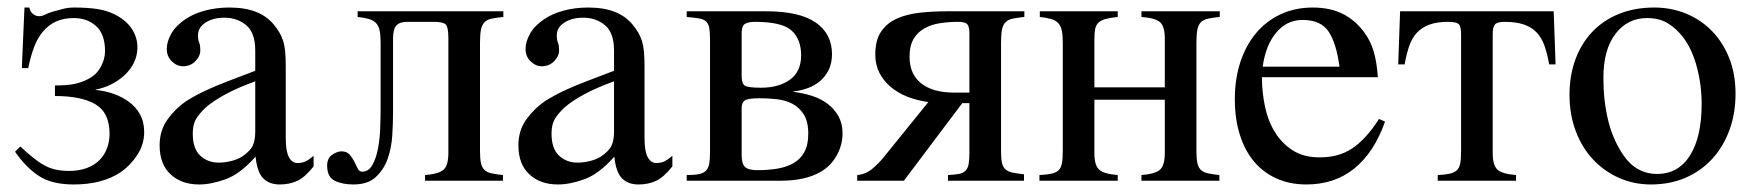

<svg xmlns="http://www.w3.org/2000/svg" viewBox="-20 -480 4650 510"><path d="M234 -241Q258 -239 281 -231Q304 -223 322.5 -209.5Q341 -196 352 -176Q363 -156 363 -129Q363 -97 345 -69Q327 -41 301 -23Q252 10 176 10Q118 10 83.5 -12.5Q49 -35 20 -77L34 -91Q52 -74 67.5 -61.5Q83 -49 97.5 -41Q112 -33 128 -29.5Q144 -26 164 -26Q191 -26 211.5 -34Q232 -42 245 -55.5Q258 -69 264.5 -87Q271 -105 271 -124Q271 -181 233.5 -203Q196 -225 126 -225V-253Q158 -253 177.5 -257Q197 -261 214 -270Q236 -281 247.5 -302Q259 -323 259 -344Q259 -389 235.5 -410.5Q212 -432 176 -432Q148 -432 128 -422.5Q108 -413 93.5 -395.5Q79 -378 70 -353.5Q61 -329 55 -299H38L45 -460H58Q60 -449 67.5 -443Q75 -437 84 -437Q92 -437 100.5 -441.5Q109 -446 120 -449Q139 -454 150 -457Q161 -460 178 -460Q213 -460 238.5 -456Q264 -452 284 -442Q313 -428 329 -405Q345 -382 345 -354Q345 -332 335.5 -313Q326 -294 310 -279.5Q294 -265 274.5 -255.5Q255 -246 234 -242Z M813 -38Q790 -9 769.5 0.5Q749 10 723 10Q695 10 679 -6.5Q663 -23 659 -63H658Q618 -18 579.5 -4Q541 10 509 10Q462 10 433 -17Q404 -44 404 -94Q404 -133 424.5 -162Q445 -191 474 -211Q485 -218 499.5 -226Q514 -234 535 -243.5Q556 -253 586 -264.5Q616 -276 658 -292V-346Q658 -393 634 -413Q610 -433 576 -433Q546 -433 526 -420Q506 -407 506 -387Q506 -373 509 -367Q512 -361 512 -345Q512 -331 499 -317.5Q486 -304 466 -304Q450 -304 436.5 -317Q423 -330 423 -350Q423 -370 435.5 -391.5Q448 -413 474 -430Q495 -444 525 -452Q555 -460 589 -460Q631 -460 660 -448.5Q689 -437 707 -415Q716 -404 722 -394Q728 -384 732 -371.5Q736 -359 737.5 -343Q739 -327 739 -304V-113Q739 -78 747.5 -62.5Q756 -47 770 -47Q782 -47 791 -51Q800 -55 813 -66ZM658 -264Q611 -247 578 -229Q545 -211 526 -194Q508 -177 500 -162.5Q492 -148 492 -125Q492 -85 512 -66.5Q532 -48 561 -48Q576 -48 593 -52Q610 -56 623 -64Q645 -79 651.5 -93.5Q658 -108 658 -130Z M1317 -435Q1298 -433 1286 -430.5Q1274 -428 1267 -421Q1260 -414 1257.5 -401Q1255 -388 1255 -366V-79Q1255 -59 1257.5 -47Q1260 -35 1267 -28.5Q1274 -22 1286 -19.5Q1298 -17 1316 -15V0H1109V-15Q1146 -18 1158.5 -29.5Q1171 -41 1171 -74V-379Q1171 -408 1164 -415Q1157 -422 1131 -422H1061Q1042 -422 1033 -412.5Q1024 -403 1024 -377V-179Q1024 -153 1022 -120.5Q1020 -88 1010 -59Q1000 -30 978.5 -10Q957 10 919 10Q889 10 869 0Q849 -10 849 -40Q849 -60 862.5 -69Q876 -78 887 -78Q901 -78 908.5 -69.5Q916 -61 921 -51Q926 -41 930 -32.5Q934 -24 942 -24Q959 -24 969 -41.5Q979 -59 984 -85Q989 -111 990 -141.5Q991 -172 991 -199V-366Q991 -386 988.5 -398.5Q986 -411 979 -418.5Q972 -426 960 -429.5Q948 -433 930 -435V-450H1317Z M1766 -38Q1743 -9 1722.5 0.5Q1702 10 1676 10Q1648 10 1632 -6.5Q1616 -23 1612 -63H1611Q1571 -18 1532.5 -4Q1494 10 1462 10Q1415 10 1386 -17Q1357 -44 1357 -94Q1357 -133 1377.5 -162Q1398 -191 1427 -211Q1438 -218 1452.5 -226Q1467 -234 1488 -243.5Q1509 -253 1539 -264.5Q1569 -276 1611 -292V-346Q1611 -393 1587 -413Q1563 -433 1529 -433Q1499 -433 1479 -420Q1459 -407 1459 -387Q1459 -373 1462 -367Q1465 -361 1465 -345Q1465 -331 1452 -317.5Q1439 -304 1419 -304Q1403 -304 1389.5 -317Q1376 -330 1376 -350Q1376 -370 1388.5 -391.5Q1401 -413 1427 -430Q1448 -444 1478 -452Q1508 -460 1542 -460Q1584 -460 1613 -448.5Q1642 -437 1660 -415Q1669 -404 1675 -394Q1681 -384 1685 -371.5Q1689 -359 1690.5 -343Q1692 -327 1692 -304V-113Q1692 -78 1700.5 -62.5Q1709 -47 1723 -47Q1735 -47 1744 -51Q1753 -55 1766 -66ZM1611 -264Q1564 -247 1531 -229Q1498 -211 1479 -194Q1461 -177 1453 -162.5Q1445 -148 1445 -125Q1445 -85 1465 -66.5Q1485 -48 1514 -48Q1529 -48 1546 -52Q1563 -56 1576 -64Q1598 -79 1604.5 -93.5Q1611 -108 1611 -130Z M2087 -236Q2113 -233 2136.5 -225.5Q2160 -218 2178 -204.5Q2196 -191 2207 -171.5Q2218 -152 2218 -126Q2218 -95 2202.5 -67Q2187 -39 2159 -23Q2118 0 2055 0H1804V-15Q1824 -15 1836.5 -17.5Q1849 -20 1855.5 -27Q1862 -34 1864 -45.5Q1866 -57 1866 -77V-374Q1866 -394 1864 -405.5Q1862 -417 1855.5 -423Q1849 -429 1837 -431Q1825 -433 1804 -435V-450H2015Q2104 -450 2147 -420Q2190 -390 2190 -336Q2190 -312 2181 -294Q2172 -276 2157.5 -264Q2143 -252 2124.5 -245.5Q2106 -239 2087 -237ZM1950 -278Q1950 -258 1958.5 -252.5Q1967 -247 2001 -247Q2049 -247 2078.5 -268.5Q2108 -290 2108 -333Q2108 -376 2082.5 -399Q2057 -422 1985 -422Q1969 -422 1959.5 -417Q1950 -412 1950 -391ZM1950 -68Q1950 -45 1959 -36.5Q1968 -28 1992 -28Q2020 -28 2044.5 -32Q2069 -36 2087.5 -46.5Q2106 -57 2116.5 -76Q2127 -95 2127 -125Q2127 -157 2115 -176Q2103 -195 2084.5 -204.5Q2066 -214 2043 -216.5Q2020 -219 1998 -219Q1966 -219 1958 -213Q1950 -207 1950 -193Z M2701 -435Q2682 -433 2670 -430.5Q2658 -428 2651 -421Q2644 -414 2641.5 -401Q2639 -388 2639 -366V-79Q2639 -59 2641.5 -47.5Q2644 -36 2651 -30Q2658 -24 2670 -21.5Q2682 -19 2700 -17V0H2498V-15Q2516 -16 2527 -18Q2538 -20 2544.5 -26.5Q2551 -33 2553 -44.5Q2555 -56 2555 -76V-206H2536L2381 0H2257V-15Q2280 -17 2298 -32.5Q2316 -48 2327 -62L2446 -209Q2416 -213 2390.5 -223Q2365 -233 2346 -249Q2327 -265 2316 -286.5Q2305 -308 2305 -335Q2305 -373 2320 -395.5Q2335 -418 2361 -430Q2387 -442 2421.5 -446Q2456 -450 2495 -450H2701ZM2555 -391Q2555 -410 2549 -416Q2543 -422 2525 -422Q2501 -422 2477.5 -418.5Q2454 -415 2436 -405Q2418 -395 2407 -377Q2396 -359 2396 -329Q2396 -283 2427 -258.5Q2458 -234 2515 -234H2555Z M3220 -435Q3201 -433 3189 -430.5Q3177 -428 3170 -421Q3163 -414 3160.5 -401Q3158 -388 3158 -366V-79Q3158 -59 3160.5 -47Q3163 -35 3170 -28.5Q3177 -22 3189 -19.5Q3201 -17 3219 -15V0H3012V-15Q3049 -18 3061.5 -29.5Q3074 -41 3074 -74V-215H2887V-72Q2887 -42 2899 -30Q2911 -18 2949 -15V0H2741V-15Q2760 -16 2772 -18.5Q2784 -21 2791 -27Q2798 -33 2800.5 -45Q2803 -57 2803 -79V-366Q2803 -386 2800.5 -398.5Q2798 -411 2791 -418.5Q2784 -426 2772 -429.5Q2760 -433 2742 -435V-450H2949V-435Q2929 -433 2916.5 -429.5Q2904 -426 2897.5 -419.5Q2891 -413 2889 -403Q2887 -393 2887 -377V-248H3074V-378Q3074 -409 3062 -420.5Q3050 -432 3012 -435V-450H3220Z M3659 -157Q3630 -75 3577.5 -32.5Q3525 10 3450 10Q3406 10 3370.5 -6Q3335 -22 3310.5 -51.5Q3286 -81 3273 -123Q3260 -165 3260 -217Q3260 -270 3274.5 -314.5Q3289 -359 3316 -391.5Q3343 -424 3381.5 -442Q3420 -460 3467 -460Q3514 -460 3548 -442.5Q3582 -425 3606 -391Q3621 -370 3629 -343Q3637 -316 3640 -275H3332Q3332 -236 3340 -197.5Q3348 -159 3366.5 -129Q3385 -99 3414 -80.5Q3443 -62 3485 -62Q3510 -62 3531 -67.5Q3552 -73 3570.5 -85Q3589 -97 3607 -116.5Q3625 -136 3643 -164ZM3538 -303Q3530 -364 3509.5 -395.5Q3489 -427 3440 -427Q3398 -427 3370 -393.5Q3342 -360 3334 -303Z M4095 -309Q4090 -337 4082.5 -358.5Q4075 -380 4061.5 -394Q4048 -408 4027.5 -415Q4007 -422 3977 -422Q3957 -422 3951 -415Q3945 -408 3945 -390V-72Q3945 -42 3957 -30Q3969 -18 4007 -15V0H3799V-15Q3818 -16 3830 -18.5Q3842 -21 3849 -27Q3856 -33 3858.5 -45Q3861 -57 3861 -79V-390Q3861 -411 3854 -416.5Q3847 -422 3827 -422Q3798 -422 3778 -415Q3758 -408 3744.5 -394Q3731 -380 3723.5 -358.5Q3716 -337 3711 -309H3694L3699 -450H4107L4112 -309Z M4590 -231Q4590 -179 4574 -135Q4558 -91 4528.5 -58.5Q4499 -26 4457.5 -8Q4416 10 4365 10Q4320 10 4280.5 -7.5Q4241 -25 4211.5 -56.5Q4182 -88 4165.5 -132Q4149 -176 4149 -228Q4149 -280 4165 -323Q4181 -366 4210.5 -396.5Q4240 -427 4281.5 -443.5Q4323 -460 4374 -460Q4420 -460 4459.5 -443.5Q4499 -427 4528 -397Q4557 -367 4573.5 -325Q4590 -283 4590 -231ZM4500 -204Q4500 -255 4487 -303Q4474 -351 4450 -382Q4432 -405 4409.5 -418.5Q4387 -432 4355 -432Q4303 -432 4271 -390Q4239 -348 4239 -273Q4239 -213 4251.5 -161Q4264 -109 4292 -68Q4326 -18 4382 -18Q4438 -18 4469 -67Q4500 -116 4500 -204Z"/></svg>

Font: STIXGeneralUnicodeRegular
Style: Regular
Weight: 400
Designer: MicroPress Inc., with final additions and corrections provided by Coen Hoffman, Elsevier (retired)
Version: Version 1.1.0